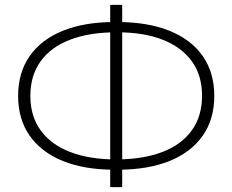

<svg xmlns="http://www.w3.org/2000/svg" viewBox="-20 -742 949 784"><path d="M447 -49Q325 -49 237 -84.5Q149 -120 101.5 -187.5Q54 -255 54 -350Q54 -446 101.5 -513.5Q149 -581 237 -616.5Q325 -652 447 -652Q448 -652 450.5 -652Q453 -652 456 -652Q459 -652 460 -652Q583 -652 671.5 -616.5Q760 -581 807.5 -513.5Q855 -446 855 -350Q855 -255 807.5 -187.5Q760 -120 672 -84.5Q584 -49 461 -49Q460 -49 457 -49Q454 -49 451 -49Q448 -49 447 -49ZM454 -91Q455 -91 456.5 -91Q458 -91 459 -91Q567 -92 644.5 -122Q722 -152 763.5 -210Q805 -268 805 -351Q805 -434 763.5 -491.5Q722 -549 645 -579.5Q568 -610 460 -610Q459 -610 457 -610Q455 -610 454 -610Q345 -610 266.5 -580Q188 -550 146 -492Q104 -434 104 -350Q104 -267 146.5 -209Q189 -151 267.5 -121Q346 -91 454 -91ZM430 22V-722H479V22Z"/></svg>

Font: Modern
Style: Regular
Weight: 300
Designer: Julieta Ulanovsky
Foundry: Julieta Ulanovsky
Version: Version 8.000